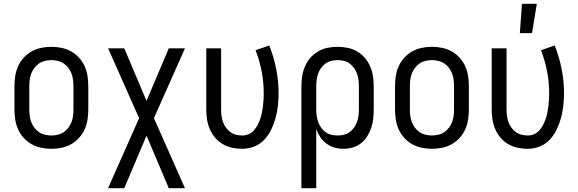

<svg xmlns="http://www.w3.org/2000/svg" viewBox="-20 -774 3040 1009"><path d="M250 8Q223 8 196.5 2.5Q170 -3 146.5 -16Q123 -29 104.5 -49.5Q86 -70 75 -94.5Q64 -119 60 -146Q56 -173 56 -200V-320Q56 -347 60 -374Q64 -401 75 -425.5Q86 -450 104.5 -470.5Q123 -491 146.5 -504Q170 -517 196.5 -522.5Q223 -528 250 -528Q277 -528 303.5 -522.5Q330 -517 353.5 -504Q377 -491 395.5 -470.5Q414 -450 425 -425.5Q436 -401 440 -374Q444 -347 444 -320V-200Q444 -173 440 -146Q436 -119 425 -94.5Q414 -70 395.5 -49.5Q377 -29 353.5 -16Q330 -3 303.5 2.5Q277 8 250 8ZM250 -62Q267 -62 284 -66Q301 -70 315 -79.5Q329 -89 339.5 -103Q350 -117 356 -133Q362 -149 364 -166Q366 -183 366 -200V-320Q366 -337 364 -354Q362 -371 356 -387Q350 -403 339.5 -417Q329 -431 315 -440.5Q301 -450 284 -454Q267 -458 250 -458Q233 -458 216 -454Q199 -450 185 -440.5Q171 -431 160.5 -417Q150 -403 144 -387Q138 -371 136 -354Q134 -337 134 -320V-200Q134 -183 136 -166Q138 -149 144 -133Q150 -117 160.5 -103Q171 -89 185 -79.5Q199 -70 216 -66Q233 -62 250 -62Z M633 215H548L711 -153L548 -520H633L750 -244L867 -520H952L789 -153L952 215H867L750 -61Z M1254 8Q1227 8 1200.5 2.5Q1174 -3 1151 -16.5Q1128 -30 1110.5 -50.5Q1093 -71 1082.5 -95.5Q1072 -120 1068 -146.5Q1064 -173 1064 -200V-520H1142V-200Q1142 -183 1144 -166.5Q1146 -150 1151.5 -134Q1157 -118 1167 -104Q1177 -90 1190.5 -80Q1204 -70 1220.5 -66Q1237 -62 1254 -62Q1271 -62 1287 -69Q1303 -76 1314.5 -89Q1326 -102 1334 -117.5Q1342 -133 1347.5 -149Q1353 -165 1356.5 -182Q1360 -199 1362 -216Q1364 -233 1365 -250Q1366 -267 1366 -284Q1366 -342 1355 -399Q1344 -456 1323 -510L1395 -535Q1419 -475 1431.5 -411.5Q1444 -348 1444 -284Q1444 -252 1440.5 -219.5Q1437 -187 1428.5 -155.5Q1420 -124 1406 -94.5Q1392 -65 1370 -41Q1348 -17 1317 -4.5Q1286 8 1254 8Z M1564 215V-320Q1564 -347 1568 -373.5Q1572 -400 1582.5 -424.5Q1593 -449 1610.5 -469.5Q1628 -490 1651 -503.5Q1674 -517 1700.5 -522.5Q1727 -528 1754 -528Q1781 -528 1807.5 -522.5Q1834 -517 1857 -503.5Q1880 -490 1897.5 -469.5Q1915 -449 1925.5 -424.5Q1936 -400 1940 -373.5Q1944 -347 1944 -320V-200Q1944 -175 1941.5 -150.5Q1939 -126 1931 -102.5Q1923 -79 1910 -58Q1897 -37 1877.5 -21.5Q1858 -6 1834 1Q1810 8 1785 8Q1761 8 1738 1.5Q1715 -5 1696 -19Q1677 -33 1663.5 -53Q1650 -73 1642 -96V215ZM1754 -62Q1771 -62 1787.5 -66Q1804 -70 1817.5 -80Q1831 -90 1841 -104Q1851 -118 1856.5 -134Q1862 -150 1864 -166.5Q1866 -183 1866 -200V-320Q1866 -337 1864 -353.5Q1862 -370 1856.5 -386Q1851 -402 1841 -416Q1831 -430 1817.5 -440Q1804 -450 1787.5 -454Q1771 -458 1754 -458Q1737 -458 1720.5 -454Q1704 -450 1690.5 -440Q1677 -430 1667 -416Q1657 -402 1651.5 -386Q1646 -370 1644 -353.5Q1642 -337 1642 -320V-200Q1642 -183 1644 -166.5Q1646 -150 1651.5 -134Q1657 -118 1667 -104Q1677 -90 1690.5 -80Q1704 -70 1720.5 -66Q1737 -62 1754 -62Z M2250 8Q2223 8 2196.5 2.5Q2170 -3 2146.5 -16Q2123 -29 2104.5 -49.5Q2086 -70 2075 -94.5Q2064 -119 2060 -146Q2056 -173 2056 -200V-320Q2056 -347 2060 -374Q2064 -401 2075 -425.5Q2086 -450 2104.5 -470.5Q2123 -491 2146.5 -504Q2170 -517 2196.5 -522.5Q2223 -528 2250 -528Q2277 -528 2303.5 -522.5Q2330 -517 2353.5 -504Q2377 -491 2395.5 -470.5Q2414 -450 2425 -425.5Q2436 -401 2440 -374Q2444 -347 2444 -320V-200Q2444 -173 2440 -146Q2436 -119 2425 -94.5Q2414 -70 2395.5 -49.5Q2377 -29 2353.5 -16Q2330 -3 2303.5 2.5Q2277 8 2250 8ZM2250 -62Q2267 -62 2284 -66Q2301 -70 2315 -79.5Q2329 -89 2339.5 -103Q2350 -117 2356 -133Q2362 -149 2364 -166Q2366 -183 2366 -200V-320Q2366 -337 2364 -354Q2362 -371 2356 -387Q2350 -403 2339.5 -417Q2329 -431 2315 -440.5Q2301 -450 2284 -454Q2267 -458 2250 -458Q2233 -458 2216 -454Q2199 -450 2185 -440.5Q2171 -431 2160.5 -417Q2150 -403 2144 -387Q2138 -371 2136 -354Q2134 -337 2134 -320V-200Q2134 -183 2136 -166Q2138 -149 2144 -133Q2150 -117 2160.5 -103Q2171 -89 2185 -79.5Q2199 -70 2216 -66Q2233 -62 2250 -62Z M2754 8Q2727 8 2700.5 2.5Q2674 -3 2651 -16.5Q2628 -30 2610.5 -50.5Q2593 -71 2582.5 -95.5Q2572 -120 2568 -146.5Q2564 -173 2564 -200V-520H2642V-200Q2642 -183 2644 -166.5Q2646 -150 2651.5 -134Q2657 -118 2667 -104Q2677 -90 2690.5 -80Q2704 -70 2720.5 -66Q2737 -62 2754 -62Q2771 -62 2787 -69Q2803 -76 2814.5 -89Q2826 -102 2834 -117.5Q2842 -133 2847.5 -149Q2853 -165 2856.5 -182Q2860 -199 2862 -216Q2864 -233 2865 -250Q2866 -267 2866 -284Q2866 -342 2855 -399Q2844 -456 2823 -510L2895 -535Q2919 -475 2931.5 -411.5Q2944 -348 2944 -284Q2944 -252 2940.5 -219.5Q2937 -187 2928.5 -155.5Q2920 -124 2906 -94.5Q2892 -65 2870 -41Q2848 -17 2817 -4.5Q2786 8 2754 8ZM2712 -600 2723 -754H2801L2776 -600Z"/></svg>

Font: Iosevka
Style: Regular
Weight: 400
Monospace: yes
Designer: Belleve Invis
Foundry: Belleve Invis
Version: Version 33.2.3; ttfautohint (v1.8.4)